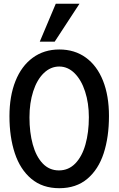

<svg xmlns="http://www.w3.org/2000/svg" viewBox="-20 -1002 640 1036"><path d="M31 -375Q31 -483.5 63.5 -564.8Q96 -646 156.8 -690.5Q217.5 -735 300 -735Q383 -735 443.2 -691.2Q503.5 -647.5 535.8 -566.5Q568 -485.5 568 -376Q568 -262.5 539.5 -175Q511 -87.5 451 -37Q391 13.5 300 13.5Q209.5 13.5 149.2 -37Q89 -87.5 60 -175Q31 -262.5 31 -375ZM459.5 -369.5Q459.5 -445.5 439.2 -508Q419 -570.5 382.5 -606.8Q346 -643 299.5 -643Q253 -643 216.2 -607.5Q179.5 -572 159.2 -509.2Q139 -446.5 139 -368.5Q139 -287.5 156.8 -222.8Q174.5 -158 210.2 -120.2Q246 -82.5 298 -82.5Q350 -82.5 386.5 -120.2Q423 -158 441.2 -223Q459.5 -288 459.5 -369.5ZM194.5 -777 281 -982H409L275 -777Z"/></svg>

Font: JuliaMono Medium
Style: Regular
Weight: 500
Monospace: yes
Designer: cormullion
Foundry: corm
Version: Version 0.054; ttfautohint (v1.8.4)